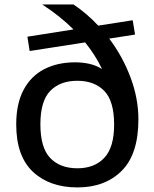

<svg xmlns="http://www.w3.org/2000/svg" viewBox="-20 -828 690 858"><path d="M326 9.5Q201.5 9.5 127 -60.5Q52.5 -130.5 52.5 -272Q52.5 -365.5 85.8 -427.2Q119 -489 178.2 -519.2Q237.5 -549.5 315.5 -549.5Q348.5 -549.5 379 -542.8Q409.5 -536 436 -519.5Q406.5 -581.5 360.5 -638.5L112.5 -600L102.5 -664L308.5 -696.5Q247.5 -757 168.5 -808H308.5Q367.5 -768.5 419 -713.5L573 -737.5L583.5 -673.5L468 -655.5Q528 -576 563.2 -482.2Q598.5 -388.5 598.5 -294.5Q598.5 -139.5 524.2 -65Q450 9.5 326 9.5ZM326 -76Q402.5 -76 446.2 -122.8Q490 -169.5 490 -271Q490 -376.5 446 -421.8Q402 -467 325.5 -467Q248.5 -467 204.5 -421.8Q160.5 -376.5 160.5 -272.5Q160.5 -167.5 204.5 -121.8Q248.5 -76 326 -76Z"/></svg>

Font: Encode Sans Expanded Medium
Style: Regular
Weight: 500
Width: 7
Designer: Multiple Designers
Foundry: Impallari Type
Version: Version 3.000; ttfautohint (v1.8.3) -l 8 -r 50 -G 200 -x 14 